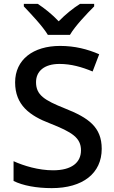

<svg xmlns="http://www.w3.org/2000/svg" viewBox="-20 -961 590 991"><path d="M227 -781H341C367 -826 429 -891 466 -928V-941H393C358 -919 318 -887 283 -851C249 -887 210 -918 175 -941H103V-928C139 -890 200 -826 227 -781ZM505 -193C505 -305 437 -353 316 -401C208 -444 166 -471 166 -537C166 -593 208 -631 287 -631C347 -631 403 -615 458 -592L492 -681C432 -707 367 -724 290 -724C151 -724 58 -653 58 -536C58 -419 133 -364 238 -324C352 -279 398 -250 398 -185C398 -122 350 -82 254 -82C179 -82 103 -105 50 -129V-27C98 -3 169 10 247 10C407 10 505 -66 505 -193Z"/></svg>

Font: Noto Sans Bengali UI Medium
Style: Regular
Weight: 500
Designer: Jelle Bosma - Monotype Design Team
Foundry: Monotype Imaging Inc.
Version: Version 2.003